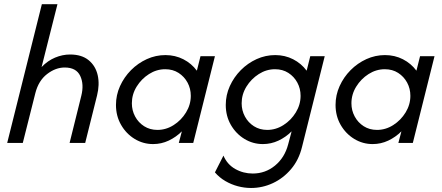

<svg xmlns="http://www.w3.org/2000/svg" viewBox="-20 -687 2123 923"><path d="M14.6 0 181.2 -666.7H256.2L179.9 -364.6Q209 -395.1 244.8 -410.1Q280.6 -425 316.7 -425Q372.9 -425 406.2 -397.6Q439.6 -370.1 449.7 -325.3Q459.7 -280.6 446.5 -227.8L389.6 0H314.6L370.8 -226.4Q384.7 -281.9 365.6 -322.2Q346.5 -362.5 291 -362.5Q247.2 -362.5 206.2 -330.9Q165.3 -299.3 150 -239.6L89.6 0Z M716 5.6Q668.1 5.6 627.4 -19.1Q586.8 -43.8 562.2 -86.5Q537.5 -129.2 537.5 -182.6Q537.5 -229.9 556.9 -272.9Q576.4 -316 609.7 -349.7Q643.1 -383.3 685.8 -402.8Q728.5 -422.2 775 -422.2Q822.2 -422.2 861.5 -402.1Q900.7 -381.9 926.4 -347.2L943.8 -416.7H1013.2L909 0H839.6L854.2 -55.6Q826.4 -27.8 791 -11.1Q755.6 5.6 716 5.6ZM736.8 -62.5Q778.5 -62.5 814.9 -85.8Q851.4 -109 874.3 -146.5Q897.2 -184 897.2 -226.4Q897.2 -261.1 881.6 -289.9Q866 -318.8 838.5 -336.5Q811.1 -354.2 774.3 -354.2Q732.6 -354.2 696.2 -330.9Q659.7 -307.6 636.8 -270.5Q613.9 -233.3 613.9 -190.3Q613.9 -156.2 629.5 -127.1Q645.1 -97.9 672.9 -80.2Q700.7 -62.5 736.8 -62.5Z M1186.8 216.7Q1154.9 216.7 1123.3 208.3Q1091.7 200 1063.2 183.3Q1034.7 166.7 1013.2 141.7L1054.2 61.1Q1072.2 103.5 1110.8 125.3Q1149.3 147.2 1195.1 147.2Q1255.6 147.2 1302.1 109Q1348.6 70.8 1365.3 6.9L1381.9 -55.6Q1354.2 -27.8 1318.8 -11.1Q1283.3 5.6 1243.8 5.6Q1195.8 5.6 1155.2 -19.1Q1114.6 -43.8 1089.9 -86.5Q1065.3 -129.2 1065.3 -182.6Q1065.3 -229.9 1084.7 -272.9Q1104.2 -316 1137.5 -349.7Q1170.8 -383.3 1213.5 -402.8Q1256.2 -422.2 1302.8 -422.2Q1350 -422.2 1389.2 -402.1Q1428.5 -381.9 1454.2 -347.2L1471.5 -416.7H1541L1431.9 19.4Q1416.7 81.9 1379.2 126Q1341.7 170.1 1291.7 193.4Q1241.7 216.7 1186.8 216.7ZM1264.6 -62.5Q1306.2 -62.5 1342.7 -85.8Q1379.2 -109 1402.1 -146.5Q1425 -184 1425 -226.4Q1425 -261.1 1409.4 -289.9Q1393.8 -318.8 1366.3 -336.5Q1338.9 -354.2 1302.1 -354.2Q1260.4 -354.2 1224 -330.9Q1187.5 -307.6 1164.6 -270.5Q1141.7 -233.3 1141.7 -190.3Q1141.7 -156.2 1157.3 -127.1Q1172.9 -97.9 1200.7 -80.2Q1228.5 -62.5 1264.6 -62.5Z M1771.5 5.6Q1723.6 5.6 1683 -19.1Q1642.4 -43.8 1617.7 -86.5Q1593.1 -129.2 1593.1 -182.6Q1593.1 -229.9 1612.5 -272.9Q1631.9 -316 1665.3 -349.7Q1698.6 -383.3 1741.3 -402.8Q1784 -422.2 1830.6 -422.2Q1877.8 -422.2 1917 -402.1Q1956.2 -381.9 1981.9 -347.2L1999.3 -416.7H2068.8L1964.6 0H1895.1L1909.7 -55.6Q1881.9 -27.8 1846.5 -11.1Q1811.1 5.6 1771.5 5.6ZM1792.4 -62.5Q1834 -62.5 1870.5 -85.8Q1906.9 -109 1929.9 -146.5Q1952.8 -184 1952.8 -226.4Q1952.8 -261.1 1937.2 -289.9Q1921.5 -318.8 1894.1 -336.5Q1866.7 -354.2 1829.9 -354.2Q1788.2 -354.2 1751.7 -330.9Q1715.3 -307.6 1692.4 -270.5Q1669.4 -233.3 1669.4 -190.3Q1669.4 -156.2 1685.1 -127.1Q1700.7 -97.9 1728.5 -80.2Q1756.2 -62.5 1792.4 -62.5Z"/></svg>

Font: Afacad
Style: Italic
Weight: 400
Italic angle: -14°
Designer: Kristian Moeller
Foundry: Dicotype
Version: Version 1.000